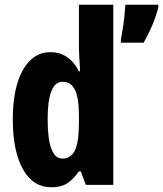

<svg xmlns="http://www.w3.org/2000/svg" viewBox="-20 -780 688 810"><path d="M197 10Q119 10 76.5 -66.5Q34 -143 34 -276Q34 -409 76.5 -484.5Q119 -560 193 -560Q231 -560 261 -540.5Q291 -521 313 -479H318Q316 -513 314.5 -538Q313 -563 313 -578V-760H458V0H342L321 -57H313Q288 -22 262.5 -6Q237 10 197 10ZM243 -111Q280 -111 296.5 -146.5Q313 -182 313 -261V-292Q313 -366 296.5 -400.5Q280 -435 244 -435Q181 -435 181 -277Q181 -111 243 -111ZM648 -749Q638 -710 621.5 -671.5Q605 -633 586 -600H490V-613Q493 -629 497.5 -656.5Q502 -684 505 -712.5Q508 -741 509 -760H648Z"/></svg>

Font: Noto Sans Myanmar UI ExtraCondensed ExtraBold
Style: Regular
Weight: 800
Width: 2
Designer: Monotype Design Team
Foundry: Monotype Imaging Inc.
Version: Version 2.103; ttfautohint (v1.8.4.7-5d5b)